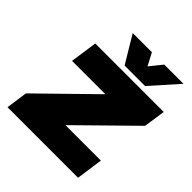

<svg xmlns="http://www.w3.org/2000/svg" viewBox="-241 -1090 1257 1257"><g transform="rotate(45 387.5 -461.5)"><path d="M29.8 0 50.8 -148.9 422.9 -513.2H113.8L141.1 -701.2H774.9L752.9 -550.8L380.9 -185.1H709L683.1 0ZM266.1 -922.9H443.8L488.8 -836.9L558.1 -922.9H735.8L568.8 -734.9H378.9Z"/></g></svg>

Font: Trueno UltraBlack
Style: Italic
Weight: 950
Designer: Julieta Ulanovsky
Foundry: Julieta Ulanovsky
Version: Version 3.001b | FøM Fix